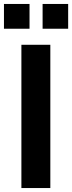

<svg xmlns="http://www.w3.org/2000/svg" viewBox="-26 -949 364 969"><path d="M123 -929H-6V-804H123ZM318 -929H189V-804H318ZM82 -723V0H228V-723Z"/></svg>

Font: United Sans
Style: Bold
Weight: 700
Designer: Pablo Impallari, Rodrigo Fuenzalida (Modified by Dan O. Williams)
Version: Version 1.000;PS 001.000;hotconv 1.0.88;makeotf.lib2.5.64775